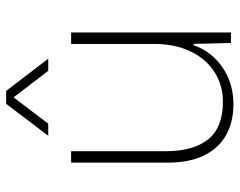

<svg xmlns="http://www.w3.org/2000/svg" viewBox="-97 -670 775 621"><g transform="rotate(-90 290.5 -359.5)"><path d="M75 -204V-517H112V-211Q112 -121 150.5 -73.5Q189 -26 272 -26Q326 -26 368.5 -53.5Q411 -81 435 -131.5Q459 -182 459 -249V-517H496V0H462L459 -121H455Q434 -62 382.5 -27Q331 8 264 8Q207 8 164.5 -15.5Q122 -39 98.5 -86.5Q75 -134 75 -204ZM265 -727H307L411 -591H372L286 -703L201 -591H162Z"/></g></svg>

Font: Mona Sans VF XLt
Style: Regular
Weight: 200
Designer: Deni Anggara
Foundry: GitHub
Version: Version 2.000;Glyphs 3.2.3 (3260)